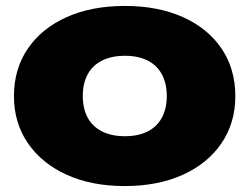

<svg xmlns="http://www.w3.org/2000/svg" viewBox="-20 -610 841 647"><path d="M400 17Q289 17 205 -21Q121 -59 74 -127.5Q27 -196 27 -286Q27 -378 74 -446.5Q121 -515 205 -552.5Q289 -590 401 -590Q512 -590 596 -552.5Q680 -515 726.5 -446.5Q773 -378 773 -286Q773 -196 726.5 -127.5Q680 -59 596 -21Q512 17 400 17ZM401 -151Q446 -151 477.5 -167Q509 -183 525.5 -213.5Q542 -244 542 -286Q542 -329 525.5 -359.5Q509 -390 477.5 -406Q446 -422 401 -422Q356 -422 324 -406Q292 -390 275.5 -359.5Q259 -329 259 -287Q259 -244 275.5 -213.5Q292 -183 324 -167Q356 -151 401 -151Z"/></svg>

Font: Unbounded ExtraBold
Style: Regular
Weight: 800
Designer: Luke Prowse, Jean-Baptiste Morizot, Fátima Lázaro, Florian Runge
Foundry: NaN
Version: Version 1.701;gftools[0.9.28.dev5+ged2979d]